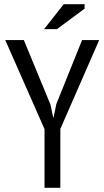

<svg xmlns="http://www.w3.org/2000/svg" viewBox="-20 -890 495 910"><path d="M191 -278 5 -700H93L219 -395L232 -334H234L247 -397L369 -700H450L266 -279V0H191ZM282 -870H381V-849L250 -752H189Z"/></svg>

Font: PT Sans Narrow
Style: Regular
Weight: 400
Width: 3
Designer: A.Korolkova, O.Umpeleva, V.Yefimov
Foundry: ParaType Ltd
Version: Version 2.003W OFL